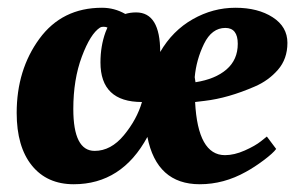

<svg xmlns="http://www.w3.org/2000/svg" viewBox="-20 -463 761 495"><path d="M243 -443C174.3 -443 120.5 -416.3 81.5 -363C42.5 -309.7 23 -246 23 -172C23 -114 36 -68.8 62 -36.5C88 -4.2 124 12 170 12C252.7 12 316 -28.7 360 -110C376 -28.7 421 12 495 12C536.3 12 576 1.3 614 -20C628.7 -28 644 -38 660 -50C676 -62 686.7 -71.7 692 -79L668 -111L653 -99C643 -91 629 -83 611 -75C593 -67 576 -63 560 -63C513.3 -63 487.7 -108.7 483 -200L508 -203C548 -207.7 591 -220 637 -240C660.3 -250 680.2 -264.3 696.5 -283C712.8 -301.7 721 -324.8 721 -352.5C721 -380.2 708.3 -402.2 683 -418.5C657.7 -434.8 625.7 -443 587 -443C548.3 -443 511.7 -433.2 477 -413.5C442.3 -393.8 414.3 -365.7 393 -329C393 -397 372.3 -431 331 -431C321 -431 311.7 -429.7 303 -427C284.3 -437.7 264.3 -443 243 -443ZM224 -74C187.3 -74 169 -110 169 -182C169 -232.7 176.3 -277.7 191 -317C205.7 -356.3 221.3 -381.3 238 -392C240 -393.3 243 -394 247 -394C251 -394 254.3 -393.3 257 -392L252 -380C243.3 -356 239 -330 239 -302C239 -234 274.7 -200 346 -200C337.3 -170 321.8 -141.5 299.5 -114.5C277.2 -87.5 252 -74 224 -74ZM561 -391C582.3 -391 593 -377.3 593 -350C593 -322.7 583.3 -300.7 564 -284C544.7 -267.3 518 -256.3 484 -251L482 -264C484.7 -294 492.7 -322.7 506 -350C519.3 -377.3 537.7 -391 561 -391Z"/></svg>

Font: Oleo Script
Style: Regular
Weight: 400
Designer: Soytutype
Foundry: Soytutype
Version: Version 1.002